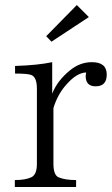

<svg xmlns="http://www.w3.org/2000/svg" viewBox="-20 -755 445 765"><path d="M39.1 -9.8V-37.6Q81.5 -37.6 105 -48.8Q127 -59.1 127 -102.1V-401.4Q127 -447.3 105 -456.1Q91.3 -461.9 40 -461.9V-492.2Q130.9 -495.1 188 -507.3V-381.8Q208.5 -434.1 259.3 -475.1Q298.8 -507.3 346.2 -507.3Q405.3 -507.3 405.3 -458Q405.3 -411.1 361.3 -411.1Q321.3 -411.1 321.3 -452.1Q321.3 -453.6 323.2 -466.3Q286.1 -464.8 247.1 -420.9Q210 -381.3 192.9 -324.2V-102.1Q192.9 -58.1 212.9 -48.8Q238.3 -37.6 283.2 -37.6V-9.8ZM286.1 -734.9 334 -687 185.1 -588.9 164.1 -610.8Z"/></svg>

Font: I.Ming
Style: Regular
Weight: 400
Designer: Ichiten Fonts Project
Version: Version 5.10 Mar 24, 2018